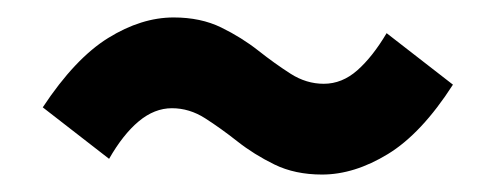

<svg xmlns="http://www.w3.org/2000/svg" viewBox="-20 -440 568 220"><path d="M349 -240Q318 -240 294.5 -251.5Q271 -263 252 -278Q233 -293 215 -304.5Q197 -316 177 -316Q157 -316 139 -301Q121 -286 105 -258L29 -317Q66 -373 104 -396.5Q142 -420 179 -420Q210 -420 233.5 -408.5Q257 -397 276 -382Q295 -367 313 -355.5Q331 -344 351 -344Q372 -344 389.5 -359.5Q407 -375 423 -402L499 -343Q463 -287 424.5 -263.5Q386 -240 349 -240Z"/></svg>

Font: Mada
Style: Bold
Weight: 700
Designer: Khaled Hosny
Version: Version 1.5